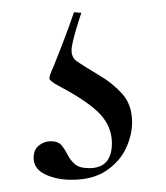

<svg xmlns="http://www.w3.org/2000/svg" viewBox="-20 -19 272 314"><path d="M113 2Q100 41 97.5 57.5Q95 74 106 81.5Q117 89 142 104Q163 116 179.5 134Q196 152 196 181Q196 202 186 223.5Q176 245 154 260Q132 275 97 275Q72 275 53.5 266Q35 257 35 239Q35 226 43.5 219Q52 212 63 212Q75 212 80.5 218.5Q86 225 90.5 234Q95 243 102.5 249.5Q110 256 126 256Q163 256 163 215Q163 189 144.5 168.5Q126 148 77 122Q62 114 61 110Q60 106 67 91Q74 74 78 63.5Q82 53 87 40Q92 27 101 1Z"/></svg>

Font: Cormorant Garamond Light
Style: Regular
Weight: 300
Designer: Christian Thalmann (Catharsis Fonts)
Foundry: Catharsis Fonts
Version: Version 4.001